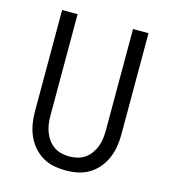

<svg xmlns="http://www.w3.org/2000/svg" viewBox="-103 -754 757 850"><g transform="rotate(15 275.0 -329.0)"><path d="M275 12Q247 12 219.5 6.5Q192 1 168 -13.5Q144 -28 126 -49.5Q108 -71 97 -96.5Q86 -122 81.5 -149.5Q77 -177 77 -205V-670H148V-205Q148 -186 150.5 -167.5Q153 -149 159.5 -131.5Q166 -114 177 -98.5Q188 -83 203.5 -72Q219 -61 237.5 -56.5Q256 -52 275 -52Q294 -52 312.5 -56.5Q331 -61 346.5 -72Q362 -83 373 -98.5Q384 -114 390.5 -131.5Q397 -149 399.5 -167.5Q402 -186 402 -205V-670H473V-205Q473 -177 468.5 -149.5Q464 -122 453 -96.5Q442 -71 424 -49.5Q406 -28 382 -13.5Q358 1 330.5 6.5Q303 12 275 12Z"/></g></svg>

Font: Lode
Style: Regular
Weight: 400
Monospace: yes
Designer: Belleve Invis
Foundry: Belleve Invis
Version: Version 29.2.0; ttfautohint (v1.8.3)